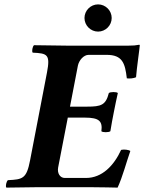

<svg xmlns="http://www.w3.org/2000/svg" viewBox="-20 -853 657 875"><path d="M377 -367H299L335 -554C340 -578 361 -603 384 -603H466C538 -603 550 -565 558 -496C570 -494 590 -496 600 -501C603 -542 617 -638 617 -646C617 -648 617 -649 614 -649C597 -646 589 -645 566 -645H283C283 -645 183 -646 135 -647C128 -641 124 -619 129 -613C196 -610 210 -605 194 -522L117 -122C101 -39 84 -35 16 -32C9 -26 4 -4 9 2C56 1 158 0 158 0H384C430 0 516 2 516 2C539 -48 556 -114 574 -165C565 -171 545 -173 532 -170C499 -98 445 -42 372 -42H275C254 -42 240 -63 245 -90L289 -317H367C433 -317 448 -300 442 -255C447 -249 476 -249 483 -255C489 -290 492 -309 499 -343C506 -377 510 -399 517 -429C512 -435 483 -435 476 -429C462 -374 441 -367 377 -367ZM365 -771C365 -737 393 -709 427 -709C461 -709 489 -737 489 -771C489 -805 461 -833 427 -833C393 -833 365 -805 365 -771Z"/></svg>

Font: Libertinus Serif
Style: Bold Italic
Weight: 700
Italic angle: -12°
Designer: Philipp H. Poll, Khaled Hosny
Foundry: Caleb Maclennan
Version: Version 7.050;RELEASE